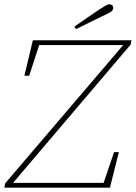

<svg xmlns="http://www.w3.org/2000/svg" viewBox="-26 -862 624 882"><path d="M86 -514 125 -677H578L574 -657L34 -22H450L498 -163H520L479 0H-6L-2 -20L540 -655H154L108 -514ZM316 -740Q345 -760 374 -780Q403 -800 428 -817Q451 -832 461 -837.5Q471 -843 478 -842Q496 -840 494 -823Q493 -814 482 -807Q471 -800 445 -788Q415 -774 384.5 -758.5Q354 -743 323 -728Z"/></svg>

Font: Source Serif Pro ExtraLight
Style: Italic
Weight: 200
Italic angle: -12°
Designer: Frank Grießhammer
Foundry: Adobe Systems Incorporated
Version: Version 3.001;hotconv 1.0.111;makeotfexe 2.5.65597